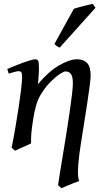

<svg xmlns="http://www.w3.org/2000/svg" viewBox="-20 -766 545 1001"><path d="M452.6 -372.1Q452.6 -357.4 447.8 -319.3Q442.9 -281.2 435.1 -230Q427.2 -178.7 418.5 -123.5Q409.7 -68.4 401.9 -19Q391.6 48.3 388.4 88.4Q385.3 128.4 387 148.7Q388.7 168.9 392.6 178.2Q382.8 181.2 364.5 188.2Q346.2 195.3 327.9 203.1Q309.6 210.9 300.3 215.3L282.7 199.2Q285.2 180.7 291.7 140.1Q298.3 99.6 307.1 46.4Q315.9 -6.8 325.2 -64.5Q334.5 -122.1 342.3 -175.8Q350.1 -229.5 355 -270.8Q359.9 -312 359.9 -332Q359.9 -364.3 350.6 -378.9Q341.3 -393.6 320.8 -393.6Q312.5 -393.6 290.5 -379.2Q268.6 -364.7 241.7 -337.4Q214.8 -310.1 191.4 -271Q178.2 -249.5 168.7 -217.5Q159.2 -185.5 153.3 -147Q146.5 -103.5 143.8 -75.4Q141.1 -47.4 142.1 -18.6Q133.3 -13.7 116.5 -6.3Q99.6 1 82.8 8.3Q65.9 15.6 58.1 20L40.5 3.4Q50.8 -44.9 60.3 -101.3Q69.8 -157.7 77.9 -210.9Q85.9 -264.2 90.6 -304.7Q95.2 -345.2 95.2 -362.3Q95.2 -384.8 90.6 -389.9Q85.9 -395 77.1 -395Q71.3 -395 58.8 -391.8Q46.4 -388.7 35.9 -385.5Q25.4 -382.3 25.4 -382.3L18.1 -406.2Q45.9 -418.5 76.4 -430.2Q106.9 -441.9 131.1 -449.5Q155.3 -457 163.1 -457Q176.8 -457 179.9 -446.8Q183.1 -436.5 183.1 -401.9Q183.1 -395 182.1 -380.1Q181.2 -365.2 179.9 -350.1Q178.7 -335 177.7 -327.1Q233.4 -393.6 288.3 -425.3Q343.3 -457 381.3 -457Q414.1 -457 433.3 -438.2Q452.6 -419.4 452.6 -372.1ZM478 -725.6 291.5 -518.1Q278.3 -522 263.7 -536.6L365.2 -720.2Q375.5 -724.1 394 -729Q412.6 -733.9 431.6 -738.5Q450.7 -743.2 462.9 -746.1Z"/></svg>

Font: Gentium Book Plus
Style: Italic
Weight: 400
Italic angle: -8°
Designer: Victor Gaultney, Annie Olsen, Iska Routamaa, Becca Hirsbrunner
Foundry: SIL International
Version: Version 6.101